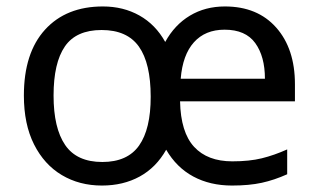

<svg xmlns="http://www.w3.org/2000/svg" viewBox="-20 -565 986 595"><path d="M677 -545Q778 -545 836 -479.5Q894 -414 894 -304V-251H538Q540 -155 581.5 -110Q623 -65 700 -65Q753 -65 791.5 -74.5Q830 -84 870 -102V-25Q830 -7 791 1.5Q752 10 699 10Q631 10 579 -18Q527 -46 495 -101Q464 -46 413 -18Q362 10 296 10Q226 10 171.5 -22.5Q117 -55 85.5 -117.5Q54 -180 54 -269Q54 -401 119.5 -473Q185 -545 299 -545Q362 -545 412 -517Q462 -489 492 -435Q521 -488 568.5 -516.5Q616 -545 677 -545ZM676 -473Q616 -473 581 -434Q546 -395 540 -321H801Q801 -390 771 -431.5Q741 -473 676 -473ZM295 -472Q216 -472 181 -421Q146 -370 146 -269Q146 -168 182 -115.5Q218 -63 297 -63Q375 -63 411 -114Q447 -165 447 -265Q447 -369 410.5 -420.5Q374 -472 295 -472Z"/></svg>

Font: Noto Sans Cypro Minoan
Style: Regular
Weight: 400
Designer: David Williams
Foundry: David Williams
Version: Version 1.503; ttfautohint (v1.8.4.7-5d5b)